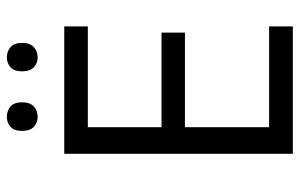

<svg xmlns="http://www.w3.org/2000/svg" viewBox="-176 -694 870 557"><g transform="rotate(-90 258.5 -415.0)"><path d="M460.9 0H91.3V-663.1H460.9V-594.7H168.5V-380.9H442.9V-313H168.5V-68.8H460.9ZM157.7 -785.2Q157.7 -808.6 169.7 -819.1Q181.6 -829.6 198.7 -829.6Q215.8 -829.6 228.3 -819.1Q240.7 -808.6 240.7 -785.2Q240.7 -762.2 228.3 -751.2Q215.8 -740.2 198.7 -740.2Q181.6 -740.2 169.7 -751.2Q157.7 -762.2 157.7 -785.2ZM330.6 -785.2Q330.6 -808.6 342.5 -819.1Q354.5 -829.6 371.1 -829.6Q388.2 -829.6 400.6 -819.1Q413.1 -808.6 413.1 -785.2Q413.1 -762.2 400.6 -751.2Q388.2 -740.2 371.1 -740.2Q354.5 -740.2 342.5 -751.2Q330.6 -762.2 330.6 -785.2Z"/></g></svg>

Font: Bpm'online Open Sans
Style: Regular
Weight: 400
Foundry: Ascender Corporation
Version: Version 1.10